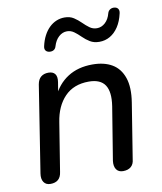

<svg xmlns="http://www.w3.org/2000/svg" viewBox="-83 -801 738 875"><g transform="rotate(-10 286.0 -363.5)"><path d="M80 7Q59 7 49 -8Q39 -23 43 -48L106 -449Q110 -472 123.5 -483Q137 -494 158 -494Q179 -494 188.5 -481.5Q198 -469 194 -444L181 -365L175 -379Q200 -435 247.5 -465.5Q295 -496 362 -496Q416 -496 452.5 -474.5Q489 -453 504.5 -408Q520 -363 509 -294L468 -38Q466 -16 452.5 -4.5Q439 7 416 7Q395 7 385 -7.5Q375 -22 378 -47L418 -293Q428 -358 407 -390Q386 -422 332 -422Q262 -422 220.5 -379Q179 -336 168 -263L132 -39Q126 7 80 7ZM181 -587Q169 -588 163 -595.5Q157 -603 160 -616Q166 -643 177 -664Q188 -685 203 -699.5Q218 -714 236 -721.5Q254 -729 274 -729Q299 -729 316.5 -717.5Q334 -706 348.5 -691.5Q363 -677 378 -666Q393 -655 412 -655Q433 -655 450 -670.5Q467 -686 474 -713Q477 -724 485.5 -729.5Q494 -735 505 -734Q517 -733 522.5 -725Q528 -717 525 -704Q517 -668 500.5 -643Q484 -618 461.5 -605Q439 -592 412 -592Q387 -592 369 -603Q351 -614 336.5 -628.5Q322 -643 307 -654Q292 -665 274 -665Q253 -665 236 -649.5Q219 -634 211 -607Q208 -596 200 -591Q192 -586 181 -587Z"/></g></svg>

Font: Nunito Medium
Style: Italic
Weight: 500
Designer: Vernon Adams
Foundry: Vernon Adams
Version: Version 3.601